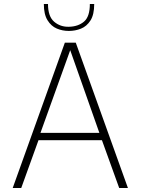

<svg xmlns="http://www.w3.org/2000/svg" viewBox="-20 -948 709 968"><path d="M44 0 307 -733H362L625 0H581L494 -241H174L87 0ZM184 -278H481L334 -695ZM327 -792Q295 -792 266.5 -804Q238 -816 219.5 -846Q201 -876 201 -928H222Q222 -865 253 -838.5Q284 -812 327 -813Q374 -814 403.5 -839Q433 -864 433 -928H455Q455 -874 436 -844.5Q417 -815 388 -803.5Q359 -792 327 -792Z"/></svg>

Font: Exo Thin ExtraLight
Style: Regular
Weight: 250
Version: Version 2.000